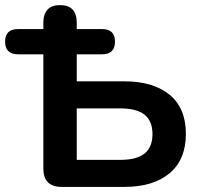

<svg xmlns="http://www.w3.org/2000/svg" viewBox="-28 -733 785 753"><path d="M273 -106H443Q508 -106 539 -131Q570 -156 570 -207Q570 -258 539 -283Q508 -308 443 -308H273ZM214 0Q142 0 142 -72V-520H43Q-8 -520 -8 -570Q-8 -619 43 -619H142V-643Q142 -713 208 -713Q273 -713 273 -643V-619H372Q423 -619 423 -570Q423 -520 372 -520H273V-414H460Q573 -414 637 -361.5Q701 -309 701 -208Q701 -107 637 -53.5Q573 0 460 0Z"/></svg>

Font: Chiron GoRound TC SB
Style: Regular
Weight: 500
Designer: Ryoko NISHIZUKA 西塚涼子 (kana, bopomofo & ideographs); Paul D. Hunt (Latin, Greek & Cyrillic); Sandoll Communications 산돌커뮤니
Foundry: Adobe
Version: Version 1.000;hotconv 1.1.1;makeotfexe 2.6.0